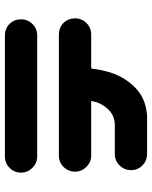

<svg xmlns="http://www.w3.org/2000/svg" viewBox="61 -679 616 778"><g transform="rotate(-90 369.0 -290.0)"><path d="M58.6 -512.7Q58.6 -540 77.6 -559.1Q96.7 -578.1 124 -578.1H614.3Q641.6 -578.1 661.1 -559.6Q679.7 -540 679.7 -512.7Q679.7 -485.4 660.6 -466.3Q641.6 -447.3 614.3 -447.3H124Q96.7 -447.3 78.1 -466.8Q58.6 -485.4 58.6 -512.7ZM62.5 -293.9Q62.5 -321.3 81.5 -340.3Q100.6 -359.4 127.9 -359.4H618.2Q645.5 -359.4 665 -340.8Q683.6 -321.3 683.6 -293.9Q683.6 -266.6 664.6 -247.6Q645.5 -228.5 618.2 -228.5H480.5Q475.6 -189.5 464.8 -152.3Q445.3 -90.8 400.9 -48.3Q356.4 -5.9 288.1 -2H131.8Q105.5 -2.9 87.4 -21Q69.3 -39.1 68.4 -65.4Q68.4 -92.8 86.4 -112.3Q104.5 -131.8 131.8 -132.8H254.9Q292 -134.8 316.4 -161.1Q340.8 -187.5 347.7 -221.7Q347.7 -224.6 348.6 -228.5H127.9Q100.6 -228.5 82 -248Q62.5 -266.6 62.5 -293.9Z"/></g></svg>

Font: Nico Moji
Style: Regular
Weight: 400
Version: Version 1.02